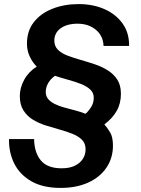

<svg xmlns="http://www.w3.org/2000/svg" viewBox="-20 -730 690 940"><path d="M277 190Q190 190 133.5 157.5Q77 125 50 71Q23 17 24 -49H147Q148 17 180 55.5Q212 94 282 94Q320 94 346 81.5Q372 69 385.5 48Q399 27 399 1Q399 -28 381.5 -45.5Q364 -63 335.5 -74.5Q307 -86 272.5 -95.5Q238 -105 203.5 -116Q169 -127 140.5 -144.5Q112 -162 94.5 -190Q77 -218 77 -260Q77 -300 98.5 -339.5Q120 -379 160 -404Q140 -423 126 -452.5Q112 -482 112 -516Q112 -579 146 -622Q180 -665 237.5 -687.5Q295 -710 365 -710Q435 -710 491 -685.5Q547 -661 580 -615Q613 -569 612 -505H487Q485 -555 449 -584.5Q413 -614 360 -614Q308 -614 277 -591.5Q246 -569 246 -531Q246 -504 263.5 -486.5Q281 -469 310 -458Q339 -447 374 -437Q409 -427 443.5 -415.5Q478 -404 507 -386Q536 -368 554 -340.5Q572 -313 572 -271Q572 -223 551 -186.5Q530 -150 491 -121Q505 -105 519 -82Q533 -59 533 -17Q533 44 501 91Q469 138 411.5 164Q354 190 277 190ZM399 -173Q417 -190 428 -209Q439 -228 439 -252Q439 -276 421.5 -292Q404 -308 376 -319Q348 -330 315 -339Q282 -348 249 -359Q227 -343 215.5 -322.5Q204 -302 204 -280Q204 -259 216 -245Q228 -231 248 -221Q268 -211 293.5 -204Q319 -197 346 -190Q373 -183 399 -173Z"/></svg>

Font: Azeret Mono Thin Medium
Style: Italic
Weight: 500
Italic angle: -12°
Version: Version 1.002